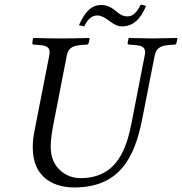

<svg xmlns="http://www.w3.org/2000/svg" viewBox="-20 -814 800 844"><path d="M306 10C503 10 572 -117 606 -295L660 -570C665 -598 681 -613 722 -616L747 -618C752 -618 755 -621 756 -626L760 -645L758 -647C713 -646 674 -645 652 -645C630 -645 592 -646 547 -647L545 -645L541 -626C540 -621 544 -618 547 -618L573 -616C605 -614 618 -605 618 -584C618 -580 617 -575 616 -570L559 -277C537 -165 497 -31 334 -31C288 -31 253 -52 230 -81C209 -108 203 -139 203 -171C203 -203 209 -237 215 -269L274 -572C280 -600 296 -613 336 -616L361 -618C366 -618 369 -621 370 -626L374 -645L372 -647C327 -646 287 -645 249 -645C211 -645 173 -646 128 -647L125 -645L122 -626C121 -621 124 -618 128 -618L153 -616C184 -614 198 -606 198 -585C198 -581 198 -577 197 -572L131 -236C126 -210 124 -187 124 -166C124 -22 231 10 306 10ZM539 -742C520 -742 505 -752 491 -764C474 -778 455 -792 425 -792C382 -792 353 -762 327 -703L350 -698C367 -731 383 -746 409 -746C426 -746 442 -735 458 -724C476 -710 495 -698 517 -698C563 -698 598 -728 622 -788L599 -794C577 -752 561 -742 539 -742Z"/></svg>

Font: Libertinus Serif
Style: Italic
Weight: 400
Italic angle: -12°
Designer: Philipp H. Poll, Khaled Hosny
Foundry: Caleb Maclennan
Version: Version 7.050;RELEASE